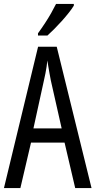

<svg xmlns="http://www.w3.org/2000/svg" viewBox="-20 -950 482 970"><path d="M359.9 0 306.2 -229.5H136.7L83 0H0L172.4 -713.9H266.6L442.4 0ZM291.5 -301.3 236.8 -543.5Q233.4 -561.5 230.2 -578.9Q227.1 -596.2 224.4 -612.5Q221.7 -628.9 219.2 -644.5Q217.8 -628.9 215.3 -612.3Q212.9 -595.7 209.5 -578.9Q206.1 -562 202.1 -544.4L148.9 -301.3ZM353 -930.2V-921.4Q343.3 -905.3 327.1 -885Q311 -864.7 292 -843.5Q272.9 -822.3 253.9 -803.2Q234.9 -784.2 219.7 -770.5H171.9V-781.7Q191.4 -808.6 208 -834Q224.6 -859.4 238.3 -883.5Q252 -907.7 263.2 -930.2Z"/></svg>

Font: Open Sans Condensed
Style: Regular
Weight: 400
Width: 3
Designer: Monotype Design Team
Foundry: Monotype Imaging Inc.
Version: Version 3.000